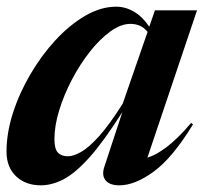

<svg xmlns="http://www.w3.org/2000/svg" viewBox="-22 -543 614 575"><path d="M290.5 -43.5 344.5 -207.5Q288 -118.5 245.5 -71.2Q203 -24 168.2 -6Q133.5 12 100.5 12Q54.5 12 26 -15.2Q-2.5 -42.5 -2.5 -89Q-2.5 -144 16.5 -203.8Q35.5 -263.5 68.8 -320.2Q102 -377 144.2 -422.8Q186.5 -468.5 233.2 -495.8Q280 -523 326 -523Q353.5 -523 379 -508.2Q404.5 -493.5 425 -463L442 -512H568L419.5 -71Q444.5 -78 477 -102.5Q509.5 -127 550.5 -175L556 -170.5Q494.5 -70 438.2 -29Q382 12 335.5 12Q306 12 294 -3.2Q282 -18.5 290.5 -43.5ZM141 -126Q141 -97.5 151.2 -86.2Q161.5 -75 181.5 -75Q197.5 -75 220.5 -87.8Q243.5 -100.5 274.2 -134.5Q305 -168.5 345.5 -232.5L420 -447.5Q409 -461 396.2 -466.2Q383.5 -471.5 368.5 -471.5Q340 -471.5 308.5 -448.8Q277 -426 247.2 -388.2Q217.5 -350.5 193.5 -304.8Q169.5 -259 155.2 -212.5Q141 -166 141 -126Z"/></svg>

Font: Newsreader Display SemiBold
Style: Italic
Weight: 600
Italic angle: -17°
Designer: Hugues Gentile
Foundry: Production Type
Version: Version 1.001